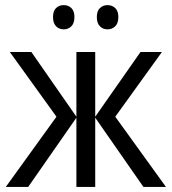

<svg xmlns="http://www.w3.org/2000/svg" viewBox="-20 -742 681 762"><path d="M622.6 -535.6 437.5 -278.8 638.7 0H549.3L357.9 -274.9V0H283.2V-274.9L91.8 0H2.9L204.1 -278.8L19 -535.6H104.5L283.2 -278.8V-535.6H357.9V-278.8L537.6 -535.6ZM190.4 -674.3Q190.4 -698.7 202.6 -710.2Q214.8 -721.7 232.9 -721.7Q251 -721.7 263.2 -710Q275.4 -698.2 275.4 -674.3Q275.4 -649.9 263.2 -637.7Q251 -625.5 232.9 -625.5Q214.8 -625.5 202.6 -637.7Q190.4 -649.9 190.4 -674.3ZM364.3 -674.3Q364.3 -698.7 376.7 -710.2Q389.2 -721.7 406.7 -721.7Q424.8 -721.7 437.3 -710Q449.7 -698.2 449.7 -674.3Q449.7 -649.9 437.3 -637.7Q424.8 -625.5 406.7 -625.5Q388.7 -625.5 376.5 -637.7Q364.3 -649.9 364.3 -674.3Z"/></svg>

Font: Open Sans SemiCondensed
Style: Regular
Weight: 400
Width: 4
Designer: Monotype Design Team
Foundry: Monotype Imaging Inc.
Version: Version 3.000